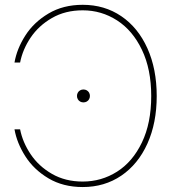

<svg xmlns="http://www.w3.org/2000/svg" viewBox="-20 -755 700 783"><path d="M39.1 -227.5H62Q72.3 -174.8 105 -126Q137.7 -77.1 191.9 -45.9Q246.1 -14.6 317.4 -14.6Q393.6 -14.6 457.3 -54.9Q521 -95.2 558.8 -174.1Q596.7 -252.9 596.7 -363.3Q596.7 -472.7 558.8 -551.8Q521 -630.9 457.3 -671.9Q393.6 -712.9 317.4 -712.9Q246.1 -712.9 191.9 -681.6Q137.7 -650.4 105 -601.8Q72.3 -553.2 62 -500H39.1Q48.8 -556.2 83.3 -610.1Q117.7 -664.1 177.5 -699.7Q237.3 -735.4 317.4 -735.4Q406.2 -735.4 474.6 -689Q543 -642.6 581.1 -558.1Q619.1 -473.6 619.1 -363.3Q619.1 -253.4 581.1 -169.2Q543 -85 474.6 -38.6Q406.2 7.8 317.4 7.8Q237.3 7.8 177.5 -27.8Q117.7 -63.5 83.3 -117.7Q48.8 -171.9 39.1 -227.5ZM293.9 -363.8Q293.9 -371.1 297.4 -377.2Q300.8 -383.3 306.9 -386.7Q313 -390.1 320.3 -390.1Q327.6 -390.1 333.7 -386.7Q339.8 -383.3 343.3 -377.2Q346.7 -371.1 346.7 -363.8Q346.7 -356.4 343.3 -350.3Q339.8 -344.2 333.7 -340.8Q327.6 -337.4 320.3 -337.4Q313 -337.4 306.9 -340.8Q300.8 -344.2 297.4 -350.3Q293.9 -356.4 293.9 -363.8Z"/></svg>

Font: Intratopia Thin
Style: Regular
Weight: 100
Designer: Rasmus Andersson
Foundry: rsms
Version: Version 3.000;Glyphs 3.2.3 (3260)